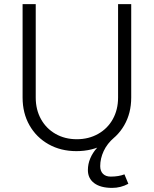

<svg xmlns="http://www.w3.org/2000/svg" viewBox="-20 -720 749 935"><path d="M90 -245V-700H154V-245Q154 -186 179.5 -140Q205 -94 250.5 -68Q296 -42 354 -42Q412 -42 458 -68Q504 -94 529.5 -140Q555 -186 555 -245V-700H619V-245Q619 -169 585 -110Q551 -51 490 -17.5Q429 16 352 16Q276 16 216.5 -17.5Q157 -51 123.5 -110Q90 -169 90 -245ZM408 108Q408 79 419.5 51.5Q431 24 452.5 0Q474 -24 504 -42L520 -51L536 -50Q502 -21 485 15.5Q468 52 468 89Q468 113 481.5 126.5Q495 140 519 140Q558 140 586 129L605 175Q568 195 526 195Q470 195 439 172Q408 149 408 108Z"/></svg>

Font: Oak Sans Light
Style: Regular
Weight: 400
Designer: Erik Kennedy, Walven
Foundry: Erik Kennedy, Walven
Version: Version 1.100;Glyphs 3.1.2 (3151)